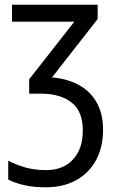

<svg xmlns="http://www.w3.org/2000/svg" viewBox="-20 -556 491 816"><path d="M395 -536V-475L201 -227Q263 -222 312 -196.5Q361 -171 389.5 -123Q418 -75 418 -4Q418 68 389 123Q360 178 305 209Q250 240 174 240Q121 240 81 230.5Q41 221 15 207V127Q43 142 83.5 154.5Q124 167 176 167Q248 167 290 122Q332 77 332 -2Q332 -83 284 -120.5Q236 -158 153 -158H104V-219L296 -464H31V-536Z"/></svg>

Font: Noto Sans SemiCondensed
Style: Regular
Weight: 400
Width: 4
Designer: Monotype Design Team
Foundry: Monotype Imaging Inc.
Version: Version 2.013; ttfautohint (v1.8.4.7-5d5b)